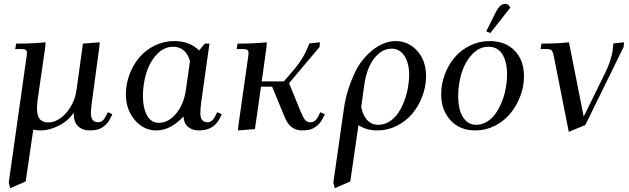

<svg xmlns="http://www.w3.org/2000/svg" viewBox="-20 -663 3231 986"><path d="M24.9 274.9 115.2 -363.8Q118.2 -380.9 118.2 -391.1Q118.2 -402.8 111.8 -407Q105.5 -411.1 87.9 -411.1H58.1L63 -439Q150.4 -439 213.9 -445.8L211.9 -418L173.8 -154.8Q169.9 -124.5 169.9 -110.8Q169.9 -85.9 175 -69.6Q180.2 -53.2 189.7 -46.1Q199.2 -39.1 208 -36.6Q216.8 -34.2 229 -34.2Q256.8 -34.2 286.9 -53.7Q316.9 -73.2 341.6 -112.5Q366.2 -151.9 373 -201.2L405.8 -439L492.2 -445.8L490.2 -421.9L452.1 -141.1Q446.8 -100.6 446.8 -82Q446.8 -35.2 483.9 -35.2Q507.8 -35.2 522.9 -64.9L534.2 -86.9L557.1 -76.2L545.9 -54.2Q533.7 -30.3 515.6 -16.1Q497.6 -2 480.2 2.4Q462.9 6.8 440.9 6.8Q404.3 6.8 381.6 -14.2Q358.9 -35.2 358.9 -78.1V-84Q328.1 -40.5 280.5 -16.8Q232.9 6.8 188 6.8Q166 6.8 150.9 2.9L111.8 269L32.2 303.2Z M626.5 -178.2Q626.5 -231 645 -280.8Q663.6 -330.6 695.8 -368.4Q728 -406.2 774.9 -429.2Q821.8 -452.1 874.5 -452.1Q954.1 -452.1 1002.4 -403.8L1031.7 -439H1055.7L1013.7 -141.1Q1008.8 -104.5 1008.8 -82Q1008.8 -35.2 1045.9 -35.2Q1069.3 -35.2 1084.5 -64.9L1095.7 -86.9L1118.7 -76.2L1107.9 -54.2Q1076.7 6.8 1002.4 6.8Q968.3 6.8 946.5 -10.7Q924.8 -28.3 921.9 -64.9Q856.4 6.8 781.7 6.8Q717.8 6.8 672.1 -46.9Q626.5 -100.6 626.5 -178.2ZM713.9 -169.9Q713.9 -108.4 735.1 -70.3Q756.3 -32.2 795.9 -32.2Q844.2 -32.2 883.8 -78.9Q923.3 -125.5 934.6 -201.2L955.6 -349.1Q946.3 -383.8 924.3 -403.3Q902.3 -422.9 869.6 -422.9Q821.3 -422.9 784.7 -383.1Q748 -343.3 731 -286.6Q713.9 -230 713.9 -169.9Z M1195.3 -411.1 1200.2 -439Q1286.6 -439 1350.1 -445.8L1348.1 -418L1324.2 -245.1H1438L1490.2 -306.2Q1544.4 -370.6 1568.4 -439.9L1623 -445.8L1621.1 -421.9L1464.4 -235.8L1525.4 -86.9Q1538.1 -57.1 1547.6 -46.1Q1557.1 -35.2 1575.2 -35.2Q1599.1 -35.2 1614.3 -64.9L1625 -86.9L1648.4 -76.2L1637.2 -54.2Q1625 -30.3 1606.9 -16.1Q1588.9 -2 1571.5 2.4Q1554.2 6.8 1532.2 6.8Q1470.7 6.8 1444.3 -56.2L1377.4 -217.8H1320.3L1289.1 0L1202.1 6.8L1204.1 -17.1L1253.4 -363.8Q1256.3 -380.9 1256.3 -391.1Q1256.3 -402.8 1250 -407Q1243.7 -411.1 1226.1 -411.1Z M1691.9 274.9 1745.1 -98.1Q1759.3 -206.1 1810.1 -305.2Q1823.2 -331.1 1844 -356.4Q1864.7 -381.8 1890.6 -403.6Q1916.5 -425.3 1948.2 -438.7Q1980 -452.1 2011.2 -452.1Q2077.6 -452.1 2122.8 -401.6Q2168 -351.1 2168 -272Q2168 -219.2 2148.9 -168.7Q2129.9 -118.2 2097.4 -79.3Q2064.9 -40.5 2017.8 -16.8Q1970.7 6.8 1918 6.8Q1862.8 6.8 1820.8 -20L1778.8 269L1699.2 303.2ZM1835 -113.8Q1842.8 -71.8 1865.2 -46.9Q1887.7 -22 1922.9 -22Q1952.6 -22 1979 -38.3Q2005.4 -54.7 2023.7 -81.3Q2042 -107.9 2055.2 -141.8Q2068.4 -175.8 2074.7 -211.2Q2081.1 -246.6 2081.1 -279.8Q2081.1 -338.4 2056.9 -375.7Q2032.7 -413.1 1991.2 -413.1Q1940.4 -413.1 1901.4 -363Q1862.3 -313 1850.1 -222.2Z M2245.6 -178.2Q2245.6 -231 2264.2 -280.8Q2282.7 -330.6 2314.9 -368.4Q2347.2 -406.2 2394 -429.2Q2440.9 -452.1 2493.7 -452.1Q2575.7 -452.1 2623.3 -402.6Q2670.9 -353 2670.9 -272Q2670.9 -219.2 2651.9 -168.9Q2632.8 -118.7 2600.3 -79.6Q2567.9 -40.5 2520.8 -16.8Q2473.6 6.8 2420.9 6.8Q2340.8 6.8 2293.2 -45.7Q2245.6 -98.1 2245.6 -178.2ZM2333 -169.9Q2333 -128.4 2342 -96.2Q2351.1 -64 2372.6 -43Q2394 -22 2425.8 -22Q2455.6 -22 2481.7 -38.3Q2507.8 -54.7 2526.1 -81.3Q2544.4 -107.9 2557.9 -141.8Q2571.3 -175.8 2577.6 -211.2Q2584 -246.6 2584 -279.8Q2584 -344.7 2560.1 -383.8Q2536.1 -422.9 2488.8 -422.9Q2440.4 -422.9 2403.8 -383.1Q2367.2 -343.3 2350.1 -286.6Q2333 -230 2333 -169.9ZM2477.1 -502 2522.9 -594.2Q2536.6 -621.6 2548.3 -632.3Q2560.1 -643.1 2575.7 -643.1Q2591.3 -643.1 2600.6 -624L2498 -493.2Z M2755.9 -411.1 2760.7 -439Q2842.3 -439 2901.9 -445.8L2977.5 -64L3088.9 -291Q3105 -323.2 3114 -353Q3123 -382.8 3125.5 -398.9Q3127.9 -415 3129.9 -439.9L3184.6 -445.8L3182.6 -421.9L2985.8 -21L2900.9 14.2L2824.7 -371.1Q2819.8 -396 2813.7 -403.6Q2807.6 -411.1 2786.6 -411.1Z"/></svg>

Font: Dihjauti S
Style: Bold Italic
Weight: 700
Italic angle: -9°
Designer: T. Christopher White
Version: Version 3.0.0